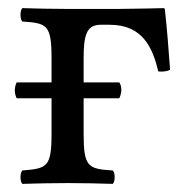

<svg xmlns="http://www.w3.org/2000/svg" viewBox="-20 -451 456 473"><path d="M107 -248H21C15 -235 15 -222 21 -209H107V-122C107 -39 96 -36 35 -31C29 -25 29 -4 35 2C68 1 103 0 147 0C190 0 226 1 258 2C264 -4 264 -25 258 -31C197 -35 186 -39 186 -122V-209H274C280 -222 281 -237 274 -248H186V-307C186 -364 193 -390 228 -390H250C332 -390 356 -333 370 -275C381 -274 391 -275 399 -279C395 -332 392 -376 386 -429L384 -431C384 -431 304 -429 272 -429H146C103 -429 68 -430 35 -431C29 -425 29 -404 35 -398C96 -394 107 -390 107 -307Z"/></svg>

Font: Libertinus Serif
Style: Regular
Weight: 400
Designer: Philipp H. Poll, Khaled Hosny
Foundry: Caleb Maclennan
Version: Version 7.050;RELEASE